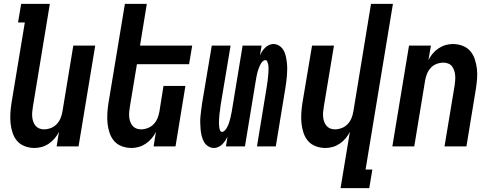

<svg xmlns="http://www.w3.org/2000/svg" viewBox="-20 -755 2540 990"><path d="M158 8Q132 8 108 -1Q84 -10 68.5 -28Q53 -46 45 -70Q37 -94 34.5 -119Q32 -144 33.5 -170Q35 -196 39 -222L108 -639H73L89 -735H237L150 -207Q148 -194 146.5 -180.5Q145 -167 146 -154Q147 -141 151 -129Q155 -117 162.5 -107.5Q170 -98 181.5 -93Q193 -88 206 -88Q224 -88 241.5 -94.5Q259 -101 272 -114.5Q285 -128 292 -145Q299 -162 302 -180L358 -520H471L385 0H272L284 -75Q275 -57 262 -41.5Q249 -26 232 -14.5Q215 -3 196 2.5Q177 8 158 8Z M658 8Q632 8 608 -1Q584 -10 568.5 -28Q553 -46 545 -70Q537 -94 534.5 -119Q532 -144 533.5 -170Q535 -196 539 -222L624 -735H737L702 -520H971L955 -424H686L650 -207Q648 -194 646.5 -180.5Q645 -167 646 -154Q647 -141 651 -129Q655 -117 662.5 -107.5Q670 -98 681.5 -93Q693 -88 706 -88Q724 -88 741.5 -94.5Q759 -101 772 -114.5Q785 -128 792 -145Q799 -162 802 -180L823 -312H936L885 0H772L784 -75Q775 -57 762 -41.5Q749 -26 732 -14.5Q715 -3 696 2.5Q677 8 658 8Z M1084 8Q1067 8 1053 -1Q1039 -10 1031.5 -24Q1024 -38 1020 -54Q1016 -70 1014.5 -86.5Q1013 -103 1012.5 -120Q1012 -137 1013.5 -154Q1015 -171 1017.5 -188Q1020 -205 1022 -222L1072 -520H1169L1117 -209Q1116 -202 1115.5 -194.5Q1115 -187 1113.5 -180Q1112 -173 1111.5 -166Q1111 -159 1110.5 -152Q1110 -145 1109.5 -137.5Q1109 -130 1109 -123Q1109 -116 1109.5 -109Q1110 -102 1111 -95.5Q1112 -89 1115 -82Q1118 -75 1125 -75Q1132 -75 1138 -81Q1144 -87 1148 -93.5Q1152 -100 1155.5 -107.5Q1159 -115 1161 -122Q1163 -129 1165 -136Q1167 -143 1169 -150.5Q1171 -158 1172 -165.5Q1173 -173 1175 -180L1231 -520H1329L1320 -469Q1325 -480 1331.5 -490Q1338 -500 1346.5 -508.5Q1355 -517 1366.5 -522.5Q1378 -528 1389 -528Q1406 -528 1420 -519Q1434 -510 1442 -496Q1450 -482 1453.5 -466Q1457 -450 1459 -433.5Q1461 -417 1461 -400Q1461 -383 1459.5 -366Q1458 -349 1456 -332Q1454 -315 1451 -298L1402 0H1305L1356 -311Q1357 -318 1358 -325.5Q1359 -333 1360 -340Q1361 -347 1361.5 -354Q1362 -361 1363 -368Q1364 -375 1364 -382.5Q1364 -390 1364.5 -397Q1365 -404 1364.5 -411Q1364 -418 1362.5 -424.5Q1361 -431 1358 -438Q1355 -445 1348 -445Q1341 -445 1335 -439Q1329 -433 1325 -426.5Q1321 -420 1318 -412.5Q1315 -405 1312.5 -398Q1310 -391 1308 -384Q1306 -377 1304.5 -369.5Q1303 -362 1301.5 -354.5Q1300 -347 1299 -340L1243 0H1145L1153 -51Q1148 -40 1141.5 -30Q1135 -20 1126.5 -11.5Q1118 -3 1106.5 2.5Q1095 8 1084 8Z M1736 215 1784 -75Q1775 -57 1762 -41.5Q1749 -26 1732 -14.5Q1715 -3 1696 2.5Q1677 8 1658 8Q1632 8 1608 -1Q1584 -10 1568.5 -28Q1553 -46 1545 -70Q1537 -94 1534.5 -119Q1532 -144 1533.5 -170Q1535 -196 1539 -222L1589 -520H1702L1650 -207Q1648 -194 1646.5 -180.5Q1645 -167 1646 -154Q1647 -141 1651 -129Q1655 -117 1662.5 -107.5Q1670 -98 1681.5 -93Q1693 -88 1706 -88Q1724 -88 1741.5 -94.5Q1759 -101 1772 -114.5Q1785 -128 1792 -145Q1799 -162 1802 -180L1893 -735H2006L1865 119H1900L1884 215Z M2003 0 2089 -520H2202L2189 -445Q2198 -463 2211 -478.5Q2224 -494 2241 -505.5Q2258 -517 2277 -522.5Q2296 -528 2315 -528Q2341 -528 2365 -519Q2389 -510 2404.5 -492Q2420 -474 2428 -450Q2436 -426 2439 -401Q2442 -376 2440 -350Q2438 -324 2434 -298L2385 0H2272L2324 -313Q2326 -326 2327 -339.5Q2328 -353 2327 -366Q2326 -379 2322 -391Q2318 -403 2311 -412.5Q2304 -422 2292 -427Q2280 -432 2267 -432Q2249 -432 2231.5 -425.5Q2214 -419 2201.5 -405.5Q2189 -392 2182 -375Q2175 -358 2172 -340L2116 0Z"/></svg>

Font: Iosevka Oblique
Style: Bold
Weight: 700
Italic angle: -9°
Monospace: yes
Designer: Belleve Invis
Foundry: Belleve Invis
Version: Version 32.5.0; ttfautohint (v1.8.4)